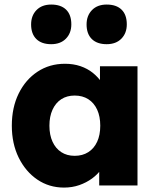

<svg xmlns="http://www.w3.org/2000/svg" viewBox="-20 -827 704 856"><path d="M265.3 9.3Q199 9.3 146.5 -26.3Q94 -62 63.3 -124.3Q32.7 -186.7 32.7 -266.7Q32.7 -347.7 63.2 -409.8Q93.7 -472 147.2 -507.3Q200.7 -542.7 269.7 -542.7Q307.3 -542.7 338.7 -532Q370 -521.3 393.8 -502.2Q417.7 -483 434.5 -458Q451.3 -433 460.7 -404.3L425.7 -407.7V-531.7H593V0H422.3V-129L460.3 -128.7Q451.7 -100.3 433.8 -75.2Q416 -50 390.5 -31.3Q365 -12.7 333.5 -1.7Q302 9.3 265.3 9.3ZM313 -132.3Q348 -132.3 373.7 -148.7Q399.3 -165 413.2 -195.2Q427 -225.3 427 -266.7Q427 -307.7 413.2 -338Q399.3 -368.3 373.7 -384.7Q348 -401 313 -401Q278.3 -401 253.2 -384.7Q228 -368.3 214.2 -338Q200.3 -307.7 200.3 -266.7Q200.3 -225.3 214.2 -195.2Q228 -165 253.2 -148.7Q278.3 -132.3 313 -132.3ZM455.6 -630Q412.7 -630 389.3 -653Q366 -676.1 366 -718Q366 -757.3 390.1 -782Q414.1 -806.7 455.7 -806.7Q498.7 -806.7 522 -784Q545.3 -761.3 545.3 -718.3Q545.3 -679.3 521.3 -654.7Q497.2 -630 455.6 -630ZM208.3 -630Q165.3 -630 142 -653Q118.7 -676.1 118.7 -718Q118.7 -757.3 142.7 -782Q166.8 -806.7 208.4 -806.7Q251.3 -806.7 274.7 -784Q298 -761.3 298 -718.3Q298 -679.3 273.9 -654.7Q249.9 -630 208.3 -630Z"/></svg>

Font: Lexend Medium
Style: Regular
Weight: 500
Designer: Bonnie Shaver-Troup, Thomas Jockin
Foundry: Lexend
Version: Version 1.005